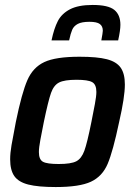

<svg xmlns="http://www.w3.org/2000/svg" viewBox="-20 -747 545 775"><path d="M21 -104Q21 -129 26.5 -161Q32 -193 44 -255Q68 -372 90.5 -423.5Q113 -475 159 -496.5Q205 -518 301 -518Q372 -518 411 -508Q450 -498 467 -474Q484 -450 484 -406Q484 -355 461 -255Q436 -136 414.5 -85.5Q393 -35 347 -13.5Q301 8 205 8Q134 8 94.5 -2Q55 -12 38 -36Q21 -60 21 -104ZM349 -255Q357 -295 363 -327Q369 -359 369 -376Q369 -406 352 -415.5Q335 -425 289 -425Q240 -425 218.5 -414Q197 -403 186 -372Q175 -341 157 -255Q149 -215 143 -183Q137 -151 137 -133Q137 -103 153.5 -94Q170 -85 217 -85Q267 -85 288 -96Q309 -107 320.5 -138.5Q332 -170 349 -255ZM466 -647Q466 -625 457 -584H389Q395 -616 395 -623Q395 -641 383 -650Q371 -659 341 -659Q310 -659 294 -650.5Q278 -642 271.5 -627Q265 -612 259 -584H188Q198 -632 213.5 -662Q229 -692 262.5 -709.5Q296 -727 354 -727Q417 -727 441.5 -707Q466 -687 466 -647Z"/></svg>

Font: Saira Semi Condensed Medium
Style: Italic
Weight: 500
Width: 4
Italic angle: -12°
Designer: Hector Gatti with collaboration of the Omnibus-Type team
Foundry: Omnibus-Type
Version: Version 1.001; ttfautohint (v1.8)